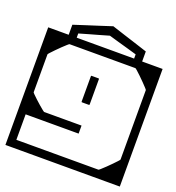

<svg xmlns="http://www.w3.org/2000/svg" viewBox="-147 -695 825 899"><g transform="rotate(20 265.0 -245.5)"><path d="M550 -205H510V-364Q510 -365.5 502.2 -374Q494.5 -382.5 483 -394.2Q471.5 -406 459.5 -417.5Q447.5 -429 439 -436.5Q430.5 -444 429 -444Q429 -444 429 -444Q429 -444 429 -444Q429 -444 429 -444Q429 -444 411.8 -444Q394.5 -444 369 -444Q343.5 -444 318 -444Q292.5 -444 275.2 -444Q258 -444 258 -444Q258 -454 258 -464.2Q258 -474.5 258 -484Q258 -484 258 -484Q258 -484 258 -484Q258 -484 258 -484Q258 -484 258 -484Q258 -484 258 -484Q261.5 -484 284 -484Q306.5 -484 339.8 -484Q373 -484 409.2 -484Q445.5 -484 477.5 -484Q509.5 -484 529.8 -484Q550 -484 550 -484Q550 -484 550 -484Q550 -484 550 -484Q550 -484 550 -484Q550 -484 550 -484Q550 -484 550 -463.8Q550 -443.5 550 -411.8Q550 -380 550 -344.5Q550 -309 550 -277.2Q550 -245.5 550 -225.2Q550 -205 550 -205ZM-20 -205Q-20 -205 -20 -225.2Q-20 -245.5 -20 -277.2Q-20 -309 -20 -344.5Q-20 -380 -20 -411.8Q-20 -443.5 -20 -463.8Q-20 -484 -20 -484Q-20 -484 -20 -484Q-20 -484 -20 -484Q-20 -484 -20 -484Q-20 -484 -20 -484Q-20 -484 0.2 -484Q20.5 -484 52.5 -484Q84.5 -484 120.8 -484Q157 -484 190.2 -484Q223.5 -484 246 -484Q268.5 -484 272 -484Q272 -484 272 -484Q272 -484 272 -484Q272 -484 272 -484Q272 -484 272 -484Q272 -484 272 -484Q272 -474.5 272 -464.2Q272 -454 272 -444Q272 -444 254.8 -444Q237.5 -444 212 -444Q186.5 -444 161 -444Q135.5 -444 118.2 -444Q101 -444 101 -444Q101 -444 101 -444Q101 -444 101 -444Q101 -444 101 -444Q99.5 -444 91 -436.5Q82.5 -429 70.5 -417.5Q58.5 -406 47 -394.2Q35.5 -382.5 27.8 -374Q20 -365.5 20 -364V-205ZM246 -212Q246 -212 246 -230.8Q246 -249.5 246 -274Q246 -298.5 246 -317.2Q246 -336 246 -336Q246 -336 246 -336Q246 -336 246 -336Q246 -339 246.5 -339.5Q247 -340 250 -340Q255.5 -340 260.8 -340Q266 -340 271.2 -340Q276.5 -340 282 -340Q285 -340 285.5 -339.5Q286 -339 286 -336Q286 -336 286 -336Q286 -336 286 -336Q286 -336 286 -317.2Q286 -298.5 286 -274Q286 -249.5 286 -230.8Q286 -212 286 -212Q286 -212 286 -212Q286 -212 286 -212Q286 -212 286 -212Q286 -212 286 -212Q286 -212 286 -212Q286 -212 286 -212Q286 -212 286 -212Q286 -209 285.5 -208.5Q285 -208 282 -208Q274 -208 266.2 -208Q258.5 -208 250 -208Q247 -208 246.5 -208.5Q246 -209 246 -212Q246 -212 246 -212Q246 -212 246 -212Q246 -212 246 -212Q246 -212 246 -212Q246 -212 246 -212Q246 -212 246 -212Q246 -212 246 -212ZM550 -177Q550 -177 550 -156.8Q550 -136.5 550 -104.8Q550 -73 550 -37.5Q550 -2 550 29.8Q550 61.5 550 81.8Q550 102 550 102Q550 102 550 102Q550 102 550 102Q550 102 550 102Q550 102 550 102Q550 102 529.8 102Q509.5 102 477.5 102Q445.5 102 409.2 102Q373 102 339.8 102Q306.5 102 284 102Q261.5 102 258 102Q258 102 258 102Q258 102 258 102Q258 102 258 102Q258 102 258 102Q258 102 258 102Q258 92 258 81.8Q258 71.5 258 62Q258 62 275.2 62Q292.5 62 318 62Q343.5 62 369 62Q394.5 62 411.8 62Q429 62 429 62Q429 62 429 62Q429 62 429 62Q429 62 429 62Q430.5 62 439 54.5Q447.5 47 459.5 35.5Q471.5 24 483 12.2Q494.5 0.5 502.2 -8Q510 -16.5 510 -18V-177ZM550 -77H510Q510 -104.5 510 -121Q510 -137.5 510 -152.8Q510 -168 510 -192Q510 -192 510 -192Q510 -192 510 -192Q510 -192 510 -192Q510 -192 510 -192Q510 -217 510 -230Q510 -243 510 -251.8Q510 -260.5 510 -272.2Q510 -284 510 -307H550ZM98 -105Q98 -105 111.5 -105Q125 -105 146 -105Q167 -105 191 -105Q215 -105 236 -105Q257 -105 270.5 -105Q284 -105 284 -105Q284 -105 284 -99.8Q284 -94.5 284 -89.2Q284 -84 284 -84Q284 -84 284 -79.2Q284 -74.5 284 -69.8Q284 -65 284 -65Q271.5 -65 250.2 -65Q229 -65 202.8 -65Q176.5 -65 148.8 -65Q121 -65 94.8 -65Q68.5 -65 47 -65Q25.5 -65 12 -65Q12 -65 12 -65Q12 -65 12 -65Q12 -65 12 -65Q12 -72.5 12 -91.8Q12 -111 12 -135.5Q12 -160 12 -184Q12 -208 12 -225Q12 -242 12 -246H20Q20 -239 20 -228.5Q20 -218 20 -204.5Q20 -191 20 -175Q20 -173.5 27.5 -166Q35 -158.5 46 -148.2Q57 -138 68.5 -128Q80 -118 88.2 -111.5Q96.5 -105 98 -105ZM-20 -177H20Q20 -177 20 -159.8Q20 -142.5 20 -115.2Q20 -88 20 -57.5Q20 -27 20 0.2Q20 27.5 20 44.8Q20 62 20 62Q20 62 20 62Q20 62 20 62Q20 62 20 62Q20 62 20 62Q20 62 20 62Q20 62 20 62Q20 62 20 62Q20 62 20 62Q20 62 20 62Q20 62 20 62Q20 62 20 62Q20 62 20 62Q20 62 38.2 62Q56.5 62 85.2 62Q114 62 146 62Q178 62 206.8 62Q235.5 62 253.8 62Q272 62 272 62Q272 71.5 272 81.8Q272 92 272 102Q272 102 272 102Q272 102 272 102Q272 102 272 102Q272 102 272 102Q272 102 272 102Q272 102 251 102Q230 102 196.8 102Q163.5 102 126 102Q88.5 102 55.2 102Q22 102 1 102Q-20 102 -20 102Q-20 102 -20 102Q-20 102 -20 102Q-20 102 -20 102Q-20 102 -20 102Q-20 102 -20 81.8Q-20 61.5 -20 29.8Q-20 -2 -20 -37.5Q-20 -73 -20 -104.8Q-20 -136.5 -20 -156.8Q-20 -177 -20 -177ZM-20 -76V-306H20Q20 -283 20 -271.2Q20 -259.5 20 -250.8Q20 -242 20 -229Q20 -216 20 -191Q20 -191 20 -191Q20 -191 20 -191Q20 -191 20 -191Q20 -191 20 -191Q20 -167 20 -151.8Q20 -136.5 20 -120Q20 -103.5 20 -76ZM408 -466Q408 -466 408 -466Q408 -466 408 -466Q408 -466 408 -466Q408 -466 408 -466Q408 -466 408 -466Q408 -466 408 -475.8Q408 -485.5 408 -495.2Q408 -505 408 -505Q408 -505 393.5 -509.2Q379 -513.5 357.8 -519.5Q336.5 -525.5 315.2 -531.5Q294 -537.5 279.5 -541.8Q265 -546 265 -546Q265 -546 265 -546Q265 -546 265 -546Q265 -546 265 -546Q265 -546 265 -546Q265 -546 250.5 -541.8Q236 -537.5 214.8 -531.5Q193.5 -525.5 172.2 -519.5Q151 -513.5 136.5 -509.2Q122 -505 122 -505Q122 -505 122 -495.2Q122 -485.5 122 -475.8Q122 -466 122 -466Q122 -466 122 -466Q122 -466 122 -466Q122 -466 122 -466Q122 -466 122 -466Q122 -466 122 -466Q122 -466 112 -466Q102 -466 92 -466Q82 -466 82 -466Q82 -466 82 -466Q82 -466 82 -466Q82 -466 82 -466Q82 -466 82 -466Q82 -466 82 -466Q82 -466 82 -476.2Q82 -486.5 82 -500Q82 -513.5 82 -523.8Q82 -534 82 -534Q82 -534 100.5 -540Q119 -546 146.2 -554.8Q173.5 -563.5 200.8 -572.2Q228 -581 246.5 -587Q265 -593 265 -593Q265 -593 265 -593Q265 -593 265 -593Q265 -593 265 -593Q265 -593 265 -593Q265 -593 283.5 -587Q302 -581 329.2 -572.2Q356.5 -563.5 383.8 -554.8Q411 -546 429.5 -540Q448 -534 448 -534Q448 -534 448 -523.8Q448 -513.5 448 -500Q448 -486.5 448 -476.2Q448 -466 448 -466Q448 -466 448 -466Q448 -466 448 -466Q448 -466 448 -466Q448 -466 448 -466Q448 -466 448 -466Q448 -466 438 -466Q428 -466 418 -466Q408 -466 408 -466Z"/></g></svg>

Font: Honk
Style: Regular
Weight: 400
Designer: Noopur Datye & Yesha Goshar
Foundry: Ek Type
Version: Version 1.000